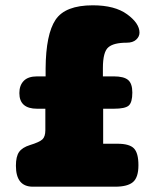

<svg xmlns="http://www.w3.org/2000/svg" viewBox="-20 -704 596 724"><path d="M368 -447V-416H409Q447 -416 463 -402.5Q479 -389 479 -355Q479 -318 465.5 -306Q452 -294 409 -294H369V-162H423Q468 -162 485 -144.5Q502 -127 502 -81Q502 -35 481.5 -17.5Q461 0 414 0H104Q40 0 40 -79Q40 -114 52 -131Q64 -148 93 -157Q129 -168 140 -178.5Q151 -189 151 -213V-294H120Q53 -294 53 -353Q53 -382 69.5 -399Q86 -416 120 -416H152V-446Q153 -575 189.5 -629.5Q226 -684 330 -684Q413 -684 459.5 -650Q506 -616 506 -581Q506 -566 493.5 -554.5Q481 -543 458 -543Q409 -543 389 -526Q368 -509 368 -447Z"/></svg>

Font: Coiny 2.0
Style: Regular
Weight: 400
Version: Version 1.001 July 11, 2018